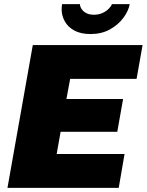

<svg xmlns="http://www.w3.org/2000/svg" viewBox="-20 -905 707 925"><path d="M16 0 138 -688H667L638 -525H318L300 -428H573L545 -270H272L253 -163H580L552 0ZM416 -741Q369 -741 338 -758Q307 -775 292 -802.5Q277 -830 277 -859Q277 -866 277.5 -872.5Q278 -879 279 -885H365Q365 -881 366 -877.5Q367 -874 368 -871Q372 -861 380.5 -852.5Q389 -844 402 -839Q415 -834 432 -834Q455 -834 473 -842Q491 -850 503.5 -862.5Q516 -875 519 -885H605Q599 -852 574 -818.5Q549 -785 509 -763Q469 -741 416 -741Z"/></svg>

Font: Archivo SemiCondensed Black
Style: Italic
Weight: 900
Width: 4
Italic angle: -10°
Designer: Hector Gatti
Foundry: Omnibus-Type
Version: Version 2.001